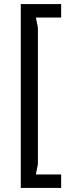

<svg xmlns="http://www.w3.org/2000/svg" viewBox="-20 -786 344 942"><path d="M82 136V-766H280V-700H156L166 -650V19L156 70H280V136Z"/></svg>

Font: AR One Sans
Style: Regular
Weight: 400
Designer: Niteesh Yadav
Foundry: Niteesh Yadav
Version: Version 1.001;gftools[0.9.33]